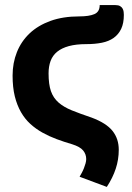

<svg xmlns="http://www.w3.org/2000/svg" viewBox="-20 -574 519 755"><path d="M171 -285.5Q171 -242.5 180.2 -215.8Q189.5 -189 210 -171Q230.5 -153 262.5 -140Q294.5 -127 340.5 -111.5Q398 -90 422.5 -59.2Q447 -28.5 447 15Q447 53.5 435.2 89.2Q423.5 125 400 161L293 121Q297 114 301.8 105.2Q306.5 96.5 310.2 87Q314 77.5 316.5 68.2Q319 59 319 51.5Q319 32.5 307 17.8Q295 3 263 -7Q232 -16 202.5 -27Q173 -38 147 -52.5Q121 -67 99.5 -86.5Q78 -106 62.5 -133Q47 -160 38.2 -195.2Q29.5 -230.5 29.5 -277Q29.5 -326.5 46.5 -369Q63.5 -411.5 96.5 -442.8Q129.5 -474 178.5 -491.8Q227.5 -509.5 291.5 -509.5Q330.5 -509.5 351.2 -518.5Q372 -527.5 372 -554H433.5Q445.5 -554 452.2 -550Q459 -546 462.2 -540Q465.5 -534 466.2 -527.2Q467 -520.5 467 -515.5Q467 -482.5 456.5 -460.5Q446 -438.5 427 -425Q408 -411.5 380.8 -406Q353.5 -400.5 320 -400.5Q279.5 -400.5 251 -392.8Q222.5 -385 204.8 -370.5Q187 -356 179 -334.5Q171 -313 171 -285.5Z"/></svg>

Font: Lato Heavy
Style: Regular
Weight: 800
Designer: Lukasz Dziedzic
Foundry: tyPoland Lukasz Dziedzic
Version: Version 2.007; 2014-02-27